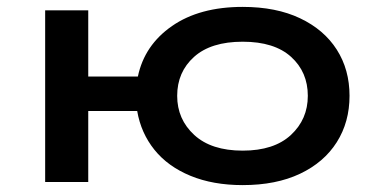

<svg xmlns="http://www.w3.org/2000/svg" viewBox="-20 -528 1109 557"><path d="M684 9Q598 9 532.5 -18Q467 -45 428 -93.5Q389 -142 378 -206H236V0H111V-498H236V-306H380Q399 -397 479 -452.5Q559 -508 684 -508Q781 -508 850.5 -475Q920 -442 957 -384Q994 -326 994 -250Q994 -174 957 -115.5Q920 -57 850.5 -24Q781 9 684 9ZM684 -91Q775 -91 824 -136.5Q873 -182 873 -250Q873 -319 824.5 -363Q776 -407 684 -407Q592 -407 543 -363Q494 -319 494 -250Q494 -182 543.5 -136.5Q593 -91 684 -91Z"/></svg>

Font: Nunito Sans 7pt Expanded SemiBold
Style: Regular
Weight: 600
Width: 7
Designer: Vernon Adams
Foundry: Vernon Adams
Version: Version 3.101;gftools[0.9.27]